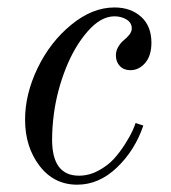

<svg xmlns="http://www.w3.org/2000/svg" viewBox="-20 -488 464 520"><path d="M347.2 -154.8 368.2 -147.9Q345.2 -80.6 296.6 -34.2Q248 12.2 189 12.2Q126 12.2 86.9 -39.1Q47.9 -90.3 47.9 -164.1Q47.9 -232.9 81.8 -303.5Q115.7 -374 172.9 -420.9Q230 -467.8 290 -467.8Q334 -467.8 362.1 -442.6Q390.1 -417.5 390.1 -372.1Q390.1 -337.4 373.3 -317.6Q356.4 -297.9 333 -297.9Q315.4 -297.9 304.7 -309.1Q293.9 -320.3 293.9 -337.9Q293.9 -351.1 300.8 -362.1Q307.6 -373 315.4 -379.2Q323.2 -385.3 330.1 -393.8Q336.9 -402.3 336.9 -411.1Q336.9 -426.3 322.8 -435.1Q308.6 -443.8 290 -443.8Q252.9 -443.8 217 -402.6Q181.2 -361.3 157.7 -301.5Q134.3 -241.7 126 -180.2Q121.1 -143.1 121.1 -109.9Q121.1 -12.2 193.8 -12.2Q221.2 -12.2 246.6 -25.9Q272 -39.6 288.6 -57.9Q305.2 -76.2 319.1 -98.4Q333 -120.6 338.9 -133.8Q344.7 -147 347.2 -154.8Z"/></svg>

Font: Flanker Steampunk
Style: Italic
Weight: 400
Italic angle: -12°
Designer: Alexey Kryukov, Leonardo Di Lena
Foundry: Alexey Kryukov, Leonardo Di Lena
Version: 1.210